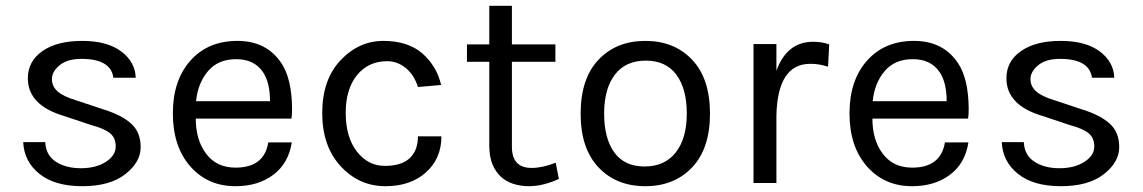

<svg xmlns="http://www.w3.org/2000/svg" viewBox="-20 -631 3940 662"><path d="M60 -141H136Q138 -96 172.5 -73.5Q207 -51 259 -51Q311 -51 345 -73Q379 -95 379 -125.5Q379 -156 359 -172Q339 -188 294 -200L201 -231Q76 -268 76 -361Q76 -420 126.5 -455Q177 -490 263 -490Q349 -490 397.5 -454Q446 -418 448 -363H371Q362 -428 261 -428Q212 -428 185.5 -406Q159 -384 159 -358.5Q159 -333 179 -315.5Q199 -298 243 -285L339 -253Q400 -234 432.5 -204.5Q465 -175 465 -123.5Q465 -72 412 -30.5Q359 11 264 11Q169 11 116 -31.5Q63 -74 60 -141Z M951 -412Q986 -359 987 -257Q987 -235 985 -222H655Q655 -148 691 -100.5Q727 -53 792 -53Q891 -53 905 -140H986Q975 -68 922.5 -28.5Q870 11 792 11Q696 11 636 -57.5Q576 -126 576 -240Q576 -354 636.5 -422Q697 -490 798.5 -490Q900 -490 951 -412ZM656 -282H911Q911 -346 887 -382Q857 -427 794 -427Q732 -427 697 -385.5Q662 -344 656 -282Z M1091 -241Q1091 -356 1154 -423Q1217 -490 1302 -490Q1386 -490 1436 -447Q1486 -403 1501 -338L1421 -331Q1408 -373 1379 -396.5Q1350 -420 1315 -420Q1250 -420 1211 -372Q1172 -324 1172 -242Q1172 -159 1210 -109Q1249 -59 1306.5 -59Q1364 -59 1392.5 -85.5Q1421 -112 1421 -161H1502Q1502 -84 1448 -36Q1395 11 1309 11Q1218 11 1154.5 -58Q1091 -127 1091 -241Z M1590 -418V-478H1667V-611H1745V-478H1895V-418H1745V-125Q1745 -52 1813 -52Q1850 -52 1896 -70L1907 -14Q1852 11 1804 11Q1776 11 1750 3Q1700 -13 1678 -64Q1668 -89 1667 -124V-418Z M1982 -239Q1982 -360 2043.5 -425Q2105 -490 2205 -490Q2305 -490 2366.5 -425Q2428 -360 2428 -239Q2428 -119 2366.5 -54Q2305 11 2205 11Q2105 11 2043.5 -54Q1982 -119 1982 -239ZM2100 -373.5Q2063 -325 2063 -239.5Q2063 -154 2098 -105.5Q2133 -57 2202.5 -57Q2272 -57 2310 -105.5Q2348 -154 2348 -239.5Q2348 -325 2312 -373.5Q2276 -422 2206.5 -422Q2137 -422 2100 -373.5Z M2578 0V-479H2657V-387Q2693 -487 2784 -487Q2813 -487 2839 -478L2835 -401Q2805 -411 2774 -411Q2661 -411 2657 -233V0Z M3284 -412Q3319 -359 3320 -257Q3320 -235 3318 -222H2988Q2988 -148 3024 -100.5Q3060 -53 3125 -53Q3224 -53 3238 -140H3319Q3308 -68 3255.5 -28.5Q3203 11 3125 11Q3029 11 2969 -57.5Q2909 -126 2909 -240Q2909 -354 2969.5 -422Q3030 -490 3131.5 -490Q3233 -490 3284 -412ZM2989 -282H3244Q3244 -346 3220 -382Q3190 -427 3127 -427Q3065 -427 3030 -385.5Q2995 -344 2989 -282Z M3434 -141H3510Q3512 -96 3546.5 -73.5Q3581 -51 3633 -51Q3685 -51 3719 -73Q3753 -95 3753 -125.5Q3753 -156 3733 -172Q3713 -188 3668 -200L3575 -231Q3450 -268 3450 -361Q3450 -420 3500.5 -455Q3551 -490 3637 -490Q3723 -490 3771.5 -454Q3820 -418 3822 -363H3745Q3736 -428 3635 -428Q3586 -428 3559.5 -406Q3533 -384 3533 -358.5Q3533 -333 3553 -315.5Q3573 -298 3617 -285L3713 -253Q3774 -234 3806.5 -204.5Q3839 -175 3839 -123.5Q3839 -72 3786 -30.5Q3733 11 3638 11Q3543 11 3490 -31.5Q3437 -74 3434 -141Z"/></svg>

Font: Karmilla
Style: Regular
Weight: 400
Designer: Jonathan Pinhorn
Version: Version 1.000